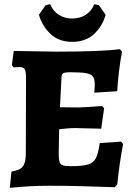

<svg xmlns="http://www.w3.org/2000/svg" viewBox="-20 -892 639 922"><path d="M571 -200Q553 -105 543 -6L531 7Q351 0 216 0Q125 0 27 10L35 -68Q75 -74 89.5 -92.5Q104 -111 104 -155L105 -516Q105 -548 99 -559Q93 -570 75 -570Q60 -570 46 -568L37 -579L46 -647H68Q227 -644 250 -644Q468 -644 556 -656L566 -643Q558 -604 551.5 -550Q545 -496 543 -454L433 -447L435 -485Q435 -512 426.5 -524Q418 -536 394.5 -540.5Q371 -545 320 -545Q291 -545 283 -540Q275 -535 275 -515L268 -377L357 -376Q381 -376 470 -383L480 -372L466 -274Q367 -277 340 -277Q319 -277 295 -274.5Q271 -272 264 -271L262 -154Q262 -126 266 -114Q270 -102 281.5 -98Q293 -94 320 -94Q376 -94 402.5 -102Q429 -110 440.5 -132.5Q452 -155 459 -205L562 -212ZM167 -821 199 -867 221 -872Q235 -838 263 -820.5Q291 -803 327 -803Q363 -803 391 -820.5Q419 -838 433 -872L455 -867L487 -821Q472 -766 431.5 -728.5Q391 -691 327 -691Q263 -691 223 -728.5Q183 -766 167 -821Z"/></svg>

Font: Alegreya ExtraBold
Style: Regular
Weight: 800
Designer: Juan Pablo del Peral
Foundry: Huerta Tipografica
Version: Version 2.007; ttfautohint (v1.6)